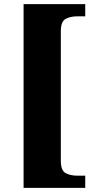

<svg xmlns="http://www.w3.org/2000/svg" viewBox="-20 -780 467 928"><path d="M94 128V-760H392V-701H352Q320 -701 297 -688.5Q274 -676 274 -629V-3Q274 44 297 56.5Q320 69 352 69H392V128Z"/></svg>

Font: Noto Serif Thai SemiCondensed Black
Style: Regular
Weight: 900
Width: 4
Designer: Monotype Design Team
Foundry: Monotype Imaging Inc.
Version: Version 2.002; ttfautohint (v1.8.4.7-5d5b)